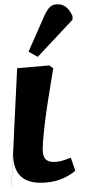

<svg xmlns="http://www.w3.org/2000/svg" viewBox="-20 -838 408 895"><path d="M169 14Q41 14 41 -122Q44 -187 48.5 -284.5Q53 -382 60 -520L210 -533L228 -520Q214 -436 202.5 -361Q191 -286 185 -228.5Q179 -171 179 -142Q179 -111 191.5 -97Q204 -83 232 -83Q248 -83 268.5 -88.5Q289 -94 310 -103L331 -42Q264 14 169 14ZM41 -124V-122Q37 -43 35.5 -6.5Q34 30 33.5 35.5Q33 41 33.5 25.5Q34 10 35.5 -16Q37 -42 38 -68.5Q39 -95 40 -111.5Q41 -128 41 -124ZM156 -573 113 -597 187 -765Q201 -795 214 -806.5Q227 -818 250 -818Q294 -818 318 -763V-746Z"/></svg>

Font: Literata 7pt
Style: Bold Italic
Weight: 700
Italic angle: -2°
Designer: Latin by Veronika Burian and Jose Scaglione. Greek by Irene Vlachou. Cyrillic by Vera Evstafieva
Foundry: TypeTogether
Version: Version 3.002